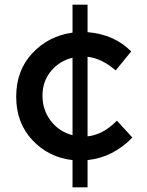

<svg xmlns="http://www.w3.org/2000/svg" viewBox="-20 -676 626 818"><path d="M289 122V6Q188 -5 118.5 -78.5Q49 -152 49 -264Q49 -376 118 -449.5Q187 -523 289 -537V-656H353V-539Q466 -530 539 -457L473 -376Q412 -428 353 -434V-95Q419 -102 478 -162L544 -90Q461 -5 353 6V122ZM289 -100V-430Q234 -417 197.5 -373.5Q161 -330 161 -268.5Q161 -207 196.5 -161Q232 -115 289 -100Z"/></svg>

Font: Montreal
Style: Regular
Weight: 400
Designer: Julieta Ulanovsky, usr_local_share
Foundry: Julieta Ulanovsky, usr_local_share
Version: Version 2.001